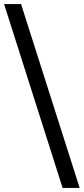

<svg xmlns="http://www.w3.org/2000/svg" viewBox="-50 -880 414 950"><path d="M54.2 -859.9 344.2 49.8H259.8L-29.8 -859.9Z"/></svg>

Font: Sinkin Sans 400 Regular
Style: Regular
Weight: 400
Designer: Keith Bates
Foundry: K-Type
Version: Sinkin Sans (version 1.0)  by Keith Bates   •   © 2014   www